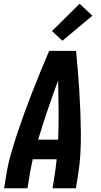

<svg xmlns="http://www.w3.org/2000/svg" viewBox="-20 -1007 540 1027"><path d="M2 0 14 -74Q23 -130 39 -185.5Q55 -241 73.5 -296.5Q92 -352 112 -407Q132 -462 153.5 -517Q175 -572 197.5 -626.5Q220 -681 243 -735H387Q392 -681 396.5 -626.5Q401 -572 404.5 -517Q408 -462 410 -407Q412 -352 412.5 -296.5Q413 -241 410 -185.5Q407 -130 398 -74L386 0H261L273 -74Q276 -94 278.5 -114.5Q281 -135 283 -155H155Q151 -135 146.5 -114.5Q142 -94 139 -74L127 0ZM184 -260H291Q294 -340 293.5 -419Q293 -498 291 -577Q262 -498 235 -419Q208 -340 184 -260ZM314 -789 258 -841 406 -987 474 -923Z"/></svg>

Font: Iosevka Curly Extrabold
Style: Italic
Weight: 800
Italic angle: -9°
Monospace: yes
Designer: Belleve Invis
Foundry: Belleve Invis
Version: Version 22.1.2; ttfautohint (v1.8.4)